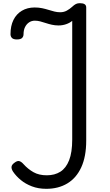

<svg xmlns="http://www.w3.org/2000/svg" viewBox="-20 -1168 690 1207"><path d="M271 19Q221 19 180.5 3.5Q140 -12 110.5 -36.5Q81 -61 62 -89Q51 -106 52.5 -119.5Q54 -133 71 -145Q89 -159 102 -155Q115 -151 128 -136Q156 -105 190.5 -85.5Q225 -66 274 -66Q324 -66 359.5 -88.5Q395 -111 414.5 -160.5Q434 -210 434 -291V-1037Q419 -1024 396 -1016Q373 -1008 348 -1008Q326 -1008 306 -1012.5Q286 -1017 268 -1023Q250 -1029 233 -1033.5Q216 -1038 199 -1038Q179 -1038 163 -1027.5Q147 -1017 137.5 -998Q128 -979 128 -953Q128 -939 119 -929.5Q110 -920 86 -920Q64 -920 55 -929.5Q46 -939 46 -953Q46 -1005 64.5 -1042.5Q83 -1080 117.5 -1100.5Q152 -1121 198 -1121Q223 -1121 244.5 -1116.5Q266 -1112 285 -1106Q304 -1100 322 -1095.5Q340 -1091 358 -1091Q382 -1091 400.5 -1101.5Q419 -1112 432 -1124Q447 -1138 457.5 -1143Q468 -1148 482 -1148Q502 -1148 512 -1141.5Q522 -1135 522 -1121V-284Q522 -184 491 -116.5Q460 -49 403.5 -15Q347 19 271 19Z"/></svg>

Font: Playwrite CL
Style: Regular
Weight: 400
Designer: Veronika Burian, José Scaglione
Foundry: TypeTogether
Version: Version 1.002